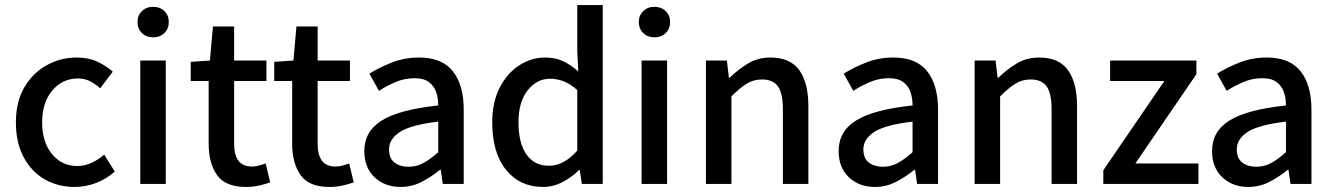

<svg xmlns="http://www.w3.org/2000/svg" viewBox="-20 -729 5286 761"><path d="M276 12Q210 12 157.5 -18Q105 -48 74 -105.5Q43 -163 43 -244Q43 -326 76.5 -383Q110 -440 165 -470.5Q220 -501 284 -501Q331 -501 366 -484.5Q401 -468 427 -445L377 -379Q357 -397 336 -407.5Q315 -418 289 -418Q227 -418 187 -370Q147 -322 147 -244Q147 -166 186 -118.5Q225 -71 286 -71Q317 -71 344 -84Q371 -97 393 -116L435 -49Q401 -19 360 -3.5Q319 12 276 12Z M536 0V-489H637V0ZM587 -581Q560 -581 542.5 -598Q525 -615 525 -642Q525 -668 542.5 -685Q560 -702 587 -702Q614 -702 631.5 -685Q649 -668 649 -642Q649 -615 631.5 -598Q614 -581 587 -581Z M955 12Q873 12 840 -35.5Q807 -83 807 -159V-408H736V-484L812 -489L824 -624H908V-489H1036V-408H908V-159Q908 -115 925 -92Q942 -69 980 -69Q993 -69 1007.5 -73Q1022 -77 1033 -81L1051 -6Q1031 1 1006.5 6.5Q982 12 955 12Z M1286 12Q1204 12 1171 -35.5Q1138 -83 1138 -159V-408H1067V-484L1143 -489L1155 -624H1239V-489H1367V-408H1239V-159Q1239 -115 1256 -92Q1273 -69 1311 -69Q1324 -69 1338.5 -73Q1353 -77 1364 -81L1382 -6Q1362 1 1337.5 6.5Q1313 12 1286 12Z M1568 12Q1505 12 1464.5 -26.5Q1424 -65 1424 -130Q1424 -209 1494 -252Q1564 -295 1717 -311Q1717 -340 1708.5 -364.5Q1700 -389 1679.5 -404Q1659 -419 1623 -419Q1584 -419 1548.5 -404Q1513 -389 1482 -369L1444 -437Q1482 -461 1532.5 -481Q1583 -501 1641 -501Q1732 -501 1775 -446.5Q1818 -392 1818 -294V0H1735L1727 -56H1724Q1690 -28 1651 -8Q1612 12 1568 12ZM1599 -68Q1631 -68 1658.5 -83Q1686 -98 1717 -126V-247Q1608 -234 1565 -206Q1522 -178 1522 -137Q1522 -101 1544 -84.5Q1566 -68 1599 -68Z M2132 12Q2041 12 1986 -55.5Q1931 -123 1931 -244Q1931 -324 1960.5 -381.5Q1990 -439 2038 -470Q2086 -501 2140 -501Q2182 -501 2212 -486.5Q2242 -472 2272 -446L2268 -527V-709H2369V0H2286L2278 -55H2275Q2247 -27 2210 -7.5Q2173 12 2132 12ZM2156 -72Q2215 -72 2268 -132V-372Q2240 -397 2213.5 -407Q2187 -417 2160 -417Q2108 -417 2071.5 -371Q2035 -325 2035 -245Q2035 -162 2066.5 -117Q2098 -72 2156 -72Z M2523 0V-489H2624V0ZM2574 -581Q2547 -581 2529.5 -598Q2512 -615 2512 -642Q2512 -668 2529.5 -685Q2547 -702 2574 -702Q2601 -702 2618.5 -685Q2636 -668 2636 -642Q2636 -615 2618.5 -598Q2601 -581 2574 -581Z M2778 0V-489H2861L2869 -421H2872Q2906 -454 2945 -477.5Q2984 -501 3034 -501Q3112 -501 3148 -451Q3184 -401 3184 -308V0H3083V-295Q3083 -359 3063.5 -386.5Q3044 -414 3000 -414Q2966 -414 2939 -397Q2912 -380 2879 -347V0Z M3448 12Q3385 12 3344.5 -26.5Q3304 -65 3304 -130Q3304 -209 3374 -252Q3444 -295 3597 -311Q3597 -340 3588.5 -364.5Q3580 -389 3559.5 -404Q3539 -419 3503 -419Q3464 -419 3428.5 -404Q3393 -389 3362 -369L3324 -437Q3362 -461 3412.5 -481Q3463 -501 3521 -501Q3612 -501 3655 -446.5Q3698 -392 3698 -294V0H3615L3607 -56H3604Q3570 -28 3531 -8Q3492 12 3448 12ZM3479 -68Q3511 -68 3538.5 -83Q3566 -98 3597 -126V-247Q3488 -234 3445 -206Q3402 -178 3402 -137Q3402 -101 3424 -84.5Q3446 -68 3479 -68Z M3843 0V-489H3926L3934 -421H3937Q3971 -454 4010 -477.5Q4049 -501 4099 -501Q4177 -501 4213 -451Q4249 -401 4249 -308V0H4148V-295Q4148 -359 4128.5 -386.5Q4109 -414 4065 -414Q4031 -414 4004 -397Q3977 -380 3944 -347V0Z M4353 0V-54L4595 -408H4380V-489H4722V-435L4480 -81H4730V0Z M4928 12Q4865 12 4824.5 -26.5Q4784 -65 4784 -130Q4784 -209 4854 -252Q4924 -295 5077 -311Q5077 -340 5068.5 -364.5Q5060 -389 5039.5 -404Q5019 -419 4983 -419Q4944 -419 4908.5 -404Q4873 -389 4842 -369L4804 -437Q4842 -461 4892.5 -481Q4943 -501 5001 -501Q5092 -501 5135 -446.5Q5178 -392 5178 -294V0H5095L5087 -56H5084Q5050 -28 5011 -8Q4972 12 4928 12ZM4959 -68Q4991 -68 5018.5 -83Q5046 -98 5077 -126V-247Q4968 -234 4925 -206Q4882 -178 4882 -137Q4882 -101 4904 -84.5Q4926 -68 4959 -68Z"/></svg>

Font: Assistant SemiBold
Style: Regular
Weight: 600
Designer: Hebrew By Ben Nathan, Latin by Paul Hunt
Version: Version 3.000